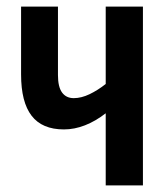

<svg xmlns="http://www.w3.org/2000/svg" viewBox="-20 -563 510 583"><path d="M156 -335Q156 -299 168.5 -282Q181 -265 204 -265Q227 -265 252 -277Q277 -289 301 -308V-543H414V0H301V-219Q270 -195 238 -182.5Q206 -170 174 -170Q108 -170 76 -211.5Q44 -253 44 -337V-543H156Z"/></svg>

Font: Noto Sans Display ExtraCondensed SemiBold
Style: Regular
Weight: 600
Width: 2
Designer: Monotype Design Team
Foundry: Monotype Imaging Inc.
Version: Version 2.003